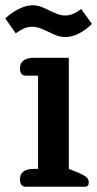

<svg xmlns="http://www.w3.org/2000/svg" viewBox="-24 -711 371 731"><path d="M160 -590Q141 -599 127.5 -604Q114 -609 99 -609Q82 -609 68 -603Q54 -597 36 -584L-4 -641Q20 -663 48 -677Q76 -691 100 -691Q115 -691 130 -686Q145 -681 164 -671Q183 -662 196.5 -657Q210 -652 224 -652Q254 -652 285 -677L326 -620Q303 -597 276.5 -583.5Q250 -570 225 -570Q209 -570 194 -575Q179 -580 160 -590ZM75 0Q52 0 52 -28Q52 -68 105 -68H121V-423H75Q52 -423 52 -451Q52 -471 66 -481Q80 -491 105 -491H238V-68L278 -52Q298 -43 306 -35.5Q314 -28 314 -17Q314 0 299 0Z"/></svg>

Font: Maitree Semibold
Style: Regular
Weight: 600
Designer: CadsonDemak Team
Foundry: CadsonDemak
Version: Version 1.010